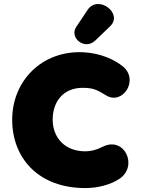

<svg xmlns="http://www.w3.org/2000/svg" viewBox="-20 -945 717 977"><path d="M414 12C476 12 542 -4 589 -36C684 -101 613 -254 502 -198C469 -181 440 -175 414 -175C305 -175 248 -250 248 -336C248 -424 299 -503 412 -498C460 -496 478 -485 521 -459C605 -409 689 -539 605 -607C565 -640 495 -674 406 -679C193 -690 42 -533 42 -336C42 -139 177 12 414 12ZM465 -739 541 -812C608 -877 479 -974 426 -895L368 -808C331 -753 411 -687 465 -739Z"/></svg>

Font: SN Pro Black
Style: Regular
Weight: 900
Designer: Tobias Whetton
Foundry: Supernotes
Version: Version 1.001;Glyphs 3.2 (3249)